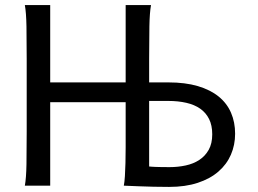

<svg xmlns="http://www.w3.org/2000/svg" viewBox="-20 -733 1019 758"><path d="M178.2 -329.6V0H78.1Q83.5 -29.3 84.5 -84.7Q85.4 -140.1 85.4 -212.4V-500.5Q85.4 -572.8 84.5 -628.2Q83.5 -683.6 78.1 -712.9H178.2V-407.7H476.1V-712.9H576.2Q570.8 -683.6 569.8 -628.2Q568.8 -572.8 568.8 -500.5V-407.7H644.5Q711.4 -407.7 761 -393.1Q810.5 -378.4 843.3 -351.8Q876 -325.2 892.1 -287.8Q908.2 -250.5 908.2 -205.1Q908.2 -160.6 891.6 -122.3Q875 -84 842.3 -55.7Q809.6 -27.3 760.7 -11.2Q711.9 4.9 647.5 4.9Q617.2 4.9 585.9 4.2Q554.7 3.4 528.3 2.4Q498 1.5 468.8 0Q471.7 -14.6 473.1 -37.6Q474.6 -60.5 475.3 -89.4Q476.1 -118.2 476.1 -151.9V-329.6ZM568.8 -75.7Q575.7 -75.2 581.3 -74.7Q586.9 -74.2 595.2 -74Q603.5 -73.7 616.2 -73.5Q628.9 -73.2 649.4 -73.2Q682.6 -73.2 713.1 -79.8Q743.7 -86.4 766.8 -101.6Q790 -116.7 804 -141.6Q817.9 -166.5 817.9 -202.6Q817.9 -238.3 805.4 -263.2Q793 -288.1 770.3 -304Q747.6 -319.8 715.6 -327.1Q683.6 -334.5 644.5 -334.5H568.8Z"/></svg>

Font: Andika
Style: Regular
Weight: 400
Designer: Victor Gaultney, Annie Olsen, Julie Remington, Don Collingsworth, Eric Hays
Foundry: SIL International
Version: Version 1.001